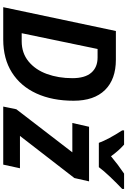

<svg xmlns="http://www.w3.org/2000/svg" viewBox="185 -992 806 1217"><g transform="rotate(90 588.5 -383.0)"><path d="M176 -714H358Q482 -714 550 -645Q618 -576 618 -446Q618 -311 572 -210.5Q526 -110 439 -55Q352 0 230 0H25ZM241 -117Q316 -117 369 -160.5Q422 -204 448.5 -277Q475 -350 475 -438Q475 -518 440.5 -558Q406 -598 344 -598H290L190 -117ZM672 -83 945 -438H759L783 -544H1129L1108 -451L841 -106H1046L1023 0H655ZM806 -754V-766H896Q934 -733 970 -683Q1022 -727 1080 -766H1177V-754Q1142 -721 1101.5 -678.5Q1061 -636 1039 -606H885Q863 -666 806 -754Z"/></g></svg>

Font: Noto Sans Display
Style: Bold Italic
Weight: 700
Italic angle: -12°
Designer: Monotype Design team
Foundry: Monotype Imaging Inc.
Version: Version 1.000